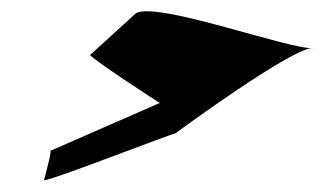

<svg xmlns="http://www.w3.org/2000/svg" viewBox="-20 -358 569 336"><path d="M68 -94C71 -93 58 -47 57 -43C55 -36 292 -129 286 -124C286 -124 495 -278 529 -274C492 -269 257 -356 218 -335L138 -262C133 -260 261 -176 260 -178Z"/></svg>

Font: Zinc
Style: Obl
Weight: 400
Version: Version 1